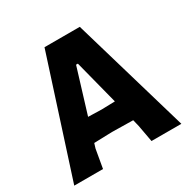

<svg xmlns="http://www.w3.org/2000/svg" viewBox="-148 -782 906 919"><g transform="rotate(-30 305.5 -322.5)"><path d="M409 -645 598 0H433L416 -93L407 -130L291 -132L191 -129L183 -103L165 0H6L214 -645ZM303 -497 228 -252 302 -250 376 -252 313 -497Z"/></g></svg>

Font: Alegreya Sans SC ExtraBold
Style: Regular
Weight: 800
Designer: Juan Pablo del Peral
Foundry: Huerta Tipografica
Version: Version 2.007